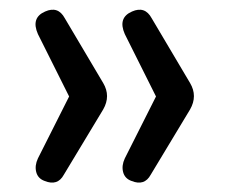

<svg xmlns="http://www.w3.org/2000/svg" viewBox="-20 -466 481 400"><path d="M73 -89Q59 -94 55.5 -107.5Q52 -121 59 -136L124 -265L59 -395Q44 -429 74 -442Q101 -454 115 -428L195 -293Q211 -266 195 -238L113 -102Q100 -78 73 -89ZM254 -89Q240 -94 236.5 -107.5Q233 -121 240 -136L305 -265L240 -395Q225 -429 255 -442Q282 -454 296 -428L376 -293Q392 -266 376 -238L294 -102Q281 -78 254 -89Z"/></svg>

Font: Nunito
Style: Regular
Weight: 400
Designer: Vernon Adams
Foundry: Vernon Adams
Version: Version 3.602